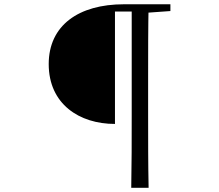

<svg xmlns="http://www.w3.org/2000/svg" viewBox="-20 -757 1040 912"><path d="M526.1 -168.3V-702.1H644.4V-736.7H568.6C353.8 -736.7 211.4 -636.7 211.4 -452.6C211.4 -263.3 356.2 -168.1 526.1 -168.3ZM603.4 135.1H685.9C683.6 22.8 683.6 -91.4 683.6 -206.3V-394.6C683.6 -509.8 683.6 -624.9 685.9 -736.7H605.6V-205.3C605.6 -90.8 605.6 23.3 603.4 135.1ZM643.7 -694.8H654.2L789.4 -704.5V-736.7H643.7Z"/></svg>

Font: Source Han Serif TW VF
Style: Regular
Weight: 250
Designer: Ryoko NISHIZUKA 西塚涼子 (kana & ideographs); Frank Grießhammer (Latin, Greek & Cyrillic); Wenlong ZHANG 张文龙 (bopomofo); San
Foundry: Adobe
Version: Version 2.002;hotconv 1.1.0;makeotfexe 2.6.0